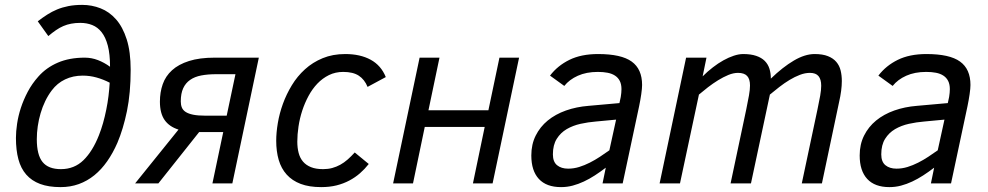

<svg xmlns="http://www.w3.org/2000/svg" viewBox="-20 -747 4024 782"><path d="M428.2 -475.1Q428.2 -526.4 419.2 -560.8Q410.2 -595.2 394 -615.7Q377.9 -636.2 355.7 -645Q333.5 -653.8 307.1 -653.8Q287.1 -653.8 270.3 -650.6Q253.4 -647.5 238 -640.9Q222.7 -634.3 207.8 -624Q192.9 -613.8 176.8 -600.1L133.8 -660.2Q153.3 -675.3 172.4 -687.5Q191.4 -699.7 212.6 -708.5Q233.9 -717.3 258.8 -722.2Q283.7 -727.1 314.9 -727.1Q354 -727.1 389.6 -713.1Q425.3 -699.2 452.6 -668.2Q480 -637.2 496.1 -586.7Q512.2 -536.1 512.2 -462.9Q512.2 -368.2 497.1 -294.7Q481.9 -221.2 458 -165Q439.9 -123.5 416.5 -90.1Q393.1 -56.6 364.3 -33.2Q335.4 -9.8 301 2.7Q266.6 15.1 227.1 15.1Q177.7 15.1 143.3 2.2Q108.9 -10.7 86.9 -35.9Q64.9 -61 54.9 -98.4Q44.9 -135.7 44.9 -185.1Q44.9 -211.4 49.6 -242.9Q54.2 -274.4 64.9 -307.4Q75.7 -340.3 93 -373.3Q110.4 -406.2 136.2 -435.1Q168.5 -471.7 215.6 -491.9Q262.7 -512.2 325.2 -512.2Q353 -512.2 378.9 -502.2Q404.8 -492.2 428.2 -475.1ZM129.9 -180.2Q129.9 -116.2 153.3 -87.2Q176.8 -58.1 228 -58.1Q282.7 -58.1 320.1 -94.7Q357.4 -131.3 382.8 -195.8Q392.1 -219.2 399.7 -245.8Q407.2 -272.5 412.8 -300.3Q418.5 -328.1 421.9 -356Q425.3 -383.8 426.8 -410.2Q400.4 -423.8 373 -431.4Q345.7 -439 316.9 -439Q277.3 -439 245.1 -423.6Q212.9 -408.2 190.9 -378.9Q175.8 -358.9 164.3 -335.2Q152.8 -311.5 145.3 -285.6Q137.7 -259.8 133.8 -232.9Q129.9 -206.1 129.9 -180.2Z M889.2 -209H791L625 0H530.3L707 -219.2Q669.4 -231 650.4 -258.3Q631.3 -285.6 631.3 -333Q631.3 -371.1 642.8 -404.1Q654.3 -437 680.7 -460.9Q707 -484.9 749.8 -498.5Q792.5 -512.2 855 -512.2H1034.2L926.3 0H845.2ZM860.4 -444.8Q826.7 -444.8 799.8 -439.7Q772.9 -434.6 754.4 -421.6Q735.8 -408.7 726.1 -387.5Q716.3 -366.2 716.3 -334Q716.3 -319.8 720.7 -309.1Q725.1 -298.3 736.3 -291Q747.6 -283.7 766.8 -279.8Q786.1 -275.9 815.9 -275.9H903.3L939 -444.8Z M1481.9 -79.1Q1465.8 -58.6 1446.3 -41.5Q1426.8 -24.4 1402.8 -11.7Q1378.9 1 1350.6 8.1Q1322.3 15.1 1288.1 15.1Q1239.3 15.1 1204.6 2Q1169.9 -11.2 1147.7 -35.9Q1125.5 -60.5 1115.2 -95.5Q1105 -130.4 1105 -173.8Q1105 -207 1111.6 -246.1Q1118.2 -285.2 1132.3 -324.2Q1146.5 -363.3 1168.7 -399.9Q1190.9 -436.5 1222.2 -464.8Q1253.4 -493.2 1294.2 -510Q1335 -526.9 1386.2 -526.9Q1447.3 -526.9 1489.7 -503.7Q1532.2 -480.5 1551.3 -433.1L1477.1 -393.1Q1464.8 -423.3 1441.4 -438.7Q1418 -454.1 1377.9 -454.1Q1346.2 -454.1 1319.8 -441.2Q1293.5 -428.2 1272.7 -406.5Q1252 -384.8 1236.6 -356.2Q1221.2 -327.6 1210.9 -296.1Q1200.7 -264.6 1195.8 -231.9Q1190.9 -199.2 1190.9 -169.9Q1190.9 -145 1196.3 -124.3Q1201.7 -103.5 1214.1 -88.9Q1226.6 -74.2 1246.6 -66.2Q1266.6 -58.1 1295.9 -58.1Q1315.9 -58.1 1333 -62.7Q1350.1 -67.4 1365.7 -75.9Q1381.3 -84.5 1395.8 -97.2Q1410.2 -109.9 1424.8 -126Z M1986.3 0H1906.2L1954.1 -230H1710L1662.1 0H1581.1L1689 -512.2H1770L1725.1 -297.9H1969.2L2014.2 -512.2H2094.2Z M2434.1 0 2447.3 -64Q2424.8 -46.9 2402.6 -32.5Q2380.4 -18.1 2357.9 -7.6Q2335.4 2.9 2312.5 9Q2289.6 15.1 2265.1 15.1Q2205.6 15.1 2174.8 -18.1Q2144 -51.3 2144 -113.8Q2144 -159.2 2161.9 -194.8Q2179.7 -230.5 2210.9 -256.1Q2242.2 -281.7 2284.9 -296.9Q2327.6 -312 2377 -315.9L2502.9 -327.1L2508.3 -352.1Q2511.2 -369.6 2511.2 -383.8Q2511.2 -403.8 2504.4 -417.2Q2497.6 -430.7 2484.9 -439Q2472.2 -447.3 2454.6 -450.7Q2437 -454.1 2415 -454.1Q2368.2 -454.1 2333.5 -438.5Q2298.8 -422.9 2278.3 -397L2220.2 -439Q2251 -479.5 2299.1 -503.2Q2347.2 -526.9 2416 -526.9Q2510.3 -526.9 2552.7 -496.3Q2595.2 -465.8 2595.2 -400.9Q2595.2 -387.2 2591.8 -363.5Q2588.4 -339.8 2583 -314L2516.1 0ZM2489.3 -259.8 2406.2 -252Q2375.5 -249.5 2344.5 -242.7Q2313.5 -235.8 2288.3 -221.2Q2263.2 -206.5 2247.6 -181.6Q2231.9 -156.7 2231.9 -118.2Q2231.9 -87.9 2249 -74Q2266.1 -60.1 2293.9 -60.1Q2316.9 -60.1 2338.9 -66.9Q2360.8 -73.7 2382.1 -84.5Q2403.3 -95.2 2423.3 -108.4Q2443.4 -121.6 2461.9 -134.8Z M3245.6 0 3309.6 -301.8Q3316.4 -334 3320.6 -357.4Q3324.7 -380.9 3324.7 -397.9Q3324.7 -423.8 3313.7 -437Q3302.7 -450.2 3278.8 -450.2Q3258.8 -450.2 3237.8 -442.1Q3216.8 -434.1 3195.8 -421.4Q3174.8 -408.7 3154.3 -392.8Q3133.8 -377 3115.7 -361.8L3038.6 0H2955.6L3019.5 -301.8Q3026.4 -334.5 3030.5 -358.4Q3034.7 -382.3 3034.7 -398.9Q3034.7 -425.3 3022.9 -437.7Q3011.2 -450.2 2985.8 -450.2Q2967.3 -450.2 2946.5 -441.7Q2925.8 -433.1 2904.8 -420.2Q2883.8 -407.2 2863.5 -391.6Q2843.3 -376 2826.7 -361.8L2749.5 0H2666.5L2774.4 -512.2H2857.4L2841.8 -436Q2861.3 -455.6 2883.1 -472.4Q2904.8 -489.3 2926.3 -501.2Q2947.8 -513.2 2968.5 -520Q2989.3 -526.9 3006.8 -526.9Q3038.1 -526.9 3059.8 -519.5Q3081.5 -512.2 3094.7 -499Q3107.9 -485.8 3113.8 -467.3Q3119.6 -448.7 3119.6 -426.8Q3168 -473.6 3213.1 -500.2Q3258.3 -526.9 3297.9 -526.9Q3330.6 -526.9 3352.1 -518.3Q3373.5 -509.8 3386.2 -494.9Q3398.9 -480 3403.8 -460Q3408.7 -439.9 3408.7 -417Q3408.7 -379.9 3397.5 -331.1L3327.6 0Z M3771.5 0 3784.7 -64Q3762.2 -46.9 3740 -32.5Q3717.8 -18.1 3695.3 -7.6Q3672.9 2.9 3649.9 9Q3627 15.1 3602.5 15.1Q3543 15.1 3512.2 -18.1Q3481.4 -51.3 3481.4 -113.8Q3481.4 -159.2 3499.3 -194.8Q3517.1 -230.5 3548.3 -256.1Q3579.6 -281.7 3622.3 -296.9Q3665 -312 3714.4 -315.9L3840.3 -327.1L3845.7 -352.1Q3848.6 -369.6 3848.6 -383.8Q3848.6 -403.8 3841.8 -417.2Q3835 -430.7 3822.3 -439Q3809.6 -447.3 3792 -450.7Q3774.4 -454.1 3752.4 -454.1Q3705.6 -454.1 3670.9 -438.5Q3636.2 -422.9 3615.7 -397L3557.6 -439Q3588.4 -479.5 3636.5 -503.2Q3684.6 -526.9 3753.4 -526.9Q3847.7 -526.9 3890.1 -496.3Q3932.6 -465.8 3932.6 -400.9Q3932.6 -387.2 3929.2 -363.5Q3925.8 -339.8 3920.4 -314L3853.5 0ZM3826.7 -259.8 3743.7 -252Q3712.9 -249.5 3681.9 -242.7Q3650.9 -235.8 3625.7 -221.2Q3600.6 -206.5 3585 -181.6Q3569.3 -156.7 3569.3 -118.2Q3569.3 -87.9 3586.4 -74Q3603.5 -60.1 3631.3 -60.1Q3654.3 -60.1 3676.3 -66.9Q3698.2 -73.7 3719.5 -84.5Q3740.7 -95.2 3760.7 -108.4Q3780.8 -121.6 3799.3 -134.8Z"/></svg>

Font: Lorenzo Sans
Style: Italic
Weight: 400
Italic angle: -12°
Foundry: Intel Corporation
Version: Version 1.00; ttfautohint (v1.5)